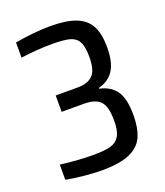

<svg xmlns="http://www.w3.org/2000/svg" viewBox="-131 -785 756 882"><g transform="rotate(-20 247.0 -344.0)"><path d="M42 -9V-83Q132 -72 204 -72Q257 -72 286.5 -80Q316 -88 331 -112.5Q346 -137 346 -188Q346 -256 322.5 -282Q299 -308 241 -308H133V-388H241Q289 -388 314 -412Q339 -436 339 -502Q339 -553 325.5 -577Q312 -601 283 -608.5Q254 -616 196 -616Q126 -616 45 -605V-679Q81 -686 129.5 -691Q178 -696 217 -696Q297 -696 343.5 -677.5Q390 -659 410.5 -620Q431 -581 431 -516Q431 -443 406 -404Q381 -365 331 -353V-349Q384 -338 411 -300.5Q438 -263 438 -183Q438 -118 419.5 -76.5Q401 -35 352.5 -13.5Q304 8 216 8Q176 8 127 3Q78 -2 42 -9Z"/></g></svg>

Font: Saira Semi Condensed
Style: Regular
Weight: 400
Width: 4
Designer: Hector Gatti with collaboration of the Omnibus-Type team
Foundry: Omnibus-Type
Version: Version 1.001; ttfautohint (v1.8)